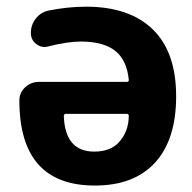

<svg xmlns="http://www.w3.org/2000/svg" viewBox="-20 -577 586 586"><path d="M367.2 -327.1Q374 -327.1 373 -334Q367.2 -391.6 334 -419.9Q297.9 -450.2 226.6 -450.2Q186.5 -450.2 127.9 -435.5Q122.1 -433.6 116.2 -433.6Q102.5 -433.6 90.8 -442.4Q74.2 -455.1 74.2 -476.6Q74.2 -501 89.4 -520.5Q104.5 -540 128.9 -544.9Q187.5 -556.6 243.2 -556.6Q375 -556.6 446.3 -487.3Q517.6 -418 517.6 -283.2Q517.6 -151.4 453.6 -81.1Q389.6 -10.7 269.5 -10.7Q39.1 -10.7 39.1 -270.5Q39.1 -293.9 56.6 -310.5Q74.2 -327.1 99.6 -327.1ZM373 -223.6Q373 -229.5 367.2 -229.5H181.6Q174.8 -229.5 174.8 -222.7Q174.8 -222.7 174.8 -222.7Q178.7 -114.3 267.6 -114.3Q316.4 -114.3 342.8 -142.6Q373 -175.8 373 -223.6Z"/></svg>

Font: Gen Jyuu Gothic P Bold
Style: Bold
Weight: 700
Designer: [Source Han Sans]
Ryoko NISHIZUKA  (kana & ideographs); Paul D. Hunt (Latin, Greek & Cyrillic); Wenlong ZHANG  (bopomofo
Version: Version 1.002.20150607